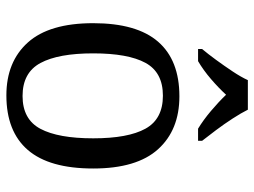

<svg xmlns="http://www.w3.org/2000/svg" viewBox="-120 -686 816 617"><g transform="rotate(90 288.5 -378.0)"><path d="M287 10Q179 10 117 -59Q55 -128 55 -269Q55 -409 114.5 -477.5Q174 -546 290 -546Q398 -546 460 -477.5Q522 -409 522 -269Q522 -128 462.5 -59Q403 10 287 10ZM289 -42Q364 -42 394.5 -99.5Q425 -157 425 -269Q425 -381 394 -437Q363 -493 288 -493Q213 -493 182.5 -437Q152 -381 152 -269Q152 -157 183 -99.5Q214 -42 289 -42ZM138 -619Q154 -638 173 -664Q192 -690 210 -717Q228 -744 238 -766H333Q344 -744 361.5 -717Q379 -690 398.5 -664Q418 -638 433 -619V-606H394Q366 -623 337 -647.5Q308 -672 285 -696Q263 -672 234.5 -647.5Q206 -623 177 -606H138Z"/></g></svg>

Font: Noto Serif Yezidi
Style: Regular
Weight: 400
Designer: Dalton Maag Ltd
Foundry: Dalton Maag Ltd
Version: Version 1.001; ttfautohint (v1.8.4.7-5d5b)